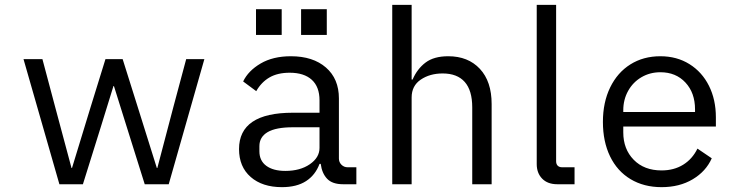

<svg xmlns="http://www.w3.org/2000/svg" viewBox="-20 -760 3040 792"><path d="M155 -516 208 -317 275 -67H277L354 -319L415 -516H486L548 -319L627 -67H629L695 -318L748 -516H823L676 0H577L502 -239L450 -405H448L397 -240L322 0H225L77 -516Z M1395 0Q1351 0 1329.5 -22.5Q1308 -45 1303 -84H1298Q1281 -38 1242.5 -13Q1204 12 1143 12Q1062 12 1014 -30Q966 -72 966 -145Q966 -295 1188 -295H1298V-346Q1298 -402 1266 -431Q1234 -460 1175 -460Q1125 -460 1091.5 -440.5Q1058 -421 1037 -384L983 -424Q1004 -468 1055 -498Q1106 -528 1180 -528Q1271 -528 1324.5 -481.5Q1378 -435 1378 -354V-106Q1378 -91 1388.5 -80.5Q1399 -70 1414 -70H1450V0ZM1298 -150V-235H1188Q1118 -235 1084 -215Q1050 -195 1050 -157V-136Q1050 -97 1078.5 -76Q1107 -55 1157 -55Q1218 -55 1258 -82.5Q1298 -110 1298 -150ZM1328 -722V-616H1222V-722ZM1142 -722V-616H1036V-722Z M1598 -740H1678V-432H1682Q1701 -476 1735.5 -502Q1770 -528 1829 -528Q1911 -528 1959.5 -476Q2008 -424 2008 -331V0H1928V-317Q1928 -387 1897 -422Q1866 -457 1806 -457Q1753 -457 1715.5 -431.5Q1678 -406 1678 -358V0H1598Z M2279 0Q2239 0 2216.5 -23Q2194 -46 2194 -83V-740H2274V-95Q2274 -83 2280.5 -76.5Q2287 -70 2299 -70H2350V0Z M2467 -257Q2467 -338 2497 -399.5Q2527 -461 2580.5 -494.5Q2634 -528 2704 -528Q2772 -528 2824 -495.5Q2876 -463 2904.5 -406Q2933 -349 2933 -276V-238H2551V-214Q2551 -145 2594 -101Q2637 -57 2709 -57Q2760 -57 2798 -80.5Q2836 -104 2857 -147L2916 -107Q2892 -53 2837.5 -20.5Q2783 12 2709 12Q2636 12 2581 -21Q2526 -54 2496.5 -115Q2467 -176 2467 -257ZM2551 -305V-298H2847V-309Q2847 -377 2807.5 -419.5Q2768 -462 2704 -462Q2661 -462 2626 -441.5Q2591 -421 2571 -385Q2551 -349 2551 -305Z"/></svg>

Font: iA Writer Quattro V
Style: Regular
Weight: 400
Designer: Mike Abbink, Paul van der Laan, Pieter van Rosmalen, Oliver Reichenstein
Foundry: Information Architects Inc.
Version: Version 2.000